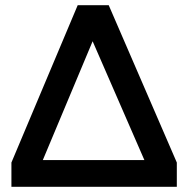

<svg xmlns="http://www.w3.org/2000/svg" viewBox="-20 -720 726 740"><path d="M24 0V-93.5L279.5 -700H399L661.5 -93.5V0ZM145 -103H536.5L337 -561Z"/></svg>

Font: Geologica Cursive
Style: Regular
Weight: 400
Designer: Sindre Bremnes, Frode Helland
Foundry: Monokrom Skriftforlag AS
Version: Version 1.010;gftools[0.9.28]